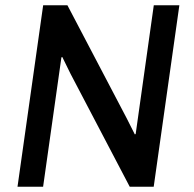

<svg xmlns="http://www.w3.org/2000/svg" viewBox="-20 -706 733 726"><path d="M46.2 0 143.2 -686H235L459.2 -258.5L489.8 -197.8L493 -199.2L561.5 -686H658.2L561.2 0H470.5L246.8 -426.8L215.5 -490.5L212.2 -489L143 0Z"/></svg>

Font: Chivo Medium
Style: Italic
Weight: 500
Italic angle: -8.05°
Designer: Hector Gatti
Foundry: Omnibus-Type
Version: Version 2.002